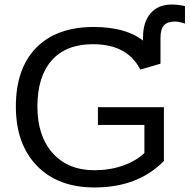

<svg xmlns="http://www.w3.org/2000/svg" viewBox="-20 -817 836 847"><path d="M688 -536 599 -510Q542 -622 390 -622Q271 -622 208 -550.5Q145 -479 145 -347Q145 -217 212.5 -141.5Q280 -66 397 -66Q464 -66 522.5 -86.5Q581 -107 617 -142V-266H412V-344H703V-107Q589 10 397 10Q235 10 142.5 -86Q50 -182 50 -347Q50 -515 140 -606.5Q230 -698 393 -698Q534 -698 611 -638V-653Q611 -720 644.5 -758.5Q678 -797 737 -797Q767 -797 796 -790V-713Q769 -722 753 -722Q718 -722 703 -705Q688 -688 688 -650Z"/></svg>

Font: Libra Sans
Style: Regular
Weight: 400
Foundry: Context Ltd
Version: Version 1.002